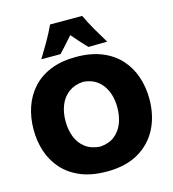

<svg xmlns="http://www.w3.org/2000/svg" viewBox="-154 -1233 1239 1376"><g transform="rotate(-15 465.5 -545.0)"><path d="M469.7 16.1Q355.5 16.1 273.7 -18.3Q191.9 -52.7 139.4 -112.1Q86.9 -171.4 62 -247.8Q37.1 -324.2 37.1 -408.2Q37.1 -497.6 63.2 -575Q89.4 -652.3 142.3 -710.9Q195.3 -769.5 275.6 -802.2Q356 -835 464.4 -835Q574.2 -835 655.3 -802Q736.3 -769 789.8 -710.4Q843.3 -651.9 869.6 -574.5Q896 -497.1 896 -408.7Q896 -286.6 847.7 -190.7Q799.3 -94.7 704.3 -39.3Q609.4 16.1 469.7 16.1ZM467.3 -168.9Q532.2 -173.3 574.5 -205.8Q616.7 -238.3 637.5 -291.3Q658.2 -344.2 658.2 -408.7Q658.2 -510.7 608.6 -576.9Q559.1 -643.1 467.3 -649.4Q403.8 -645 360.6 -613Q317.4 -581.1 295.7 -528.3Q273.9 -475.6 273.9 -408.7Q273.9 -343.8 294.9 -290.8Q315.9 -237.8 358.9 -205.6Q401.9 -173.3 467.3 -168.9ZM570.3 -880.9Q543 -909.2 517.1 -938.2Q491.2 -967.3 466.3 -996.6Q441.4 -968.3 416 -939.7Q390.6 -911.1 363.8 -882.8H221.2Q255.9 -939 288.3 -995.4Q320.8 -1051.8 346.2 -1107.4H584.5Q610.4 -1051.8 642.8 -995.4Q675.3 -939 710 -882.8Z"/></g></svg>

Font: Pinar-DS1-FD ExtraBold
Style: Regular
Weight: 800
Designer: Amin Abedi
Version: Version 2.000